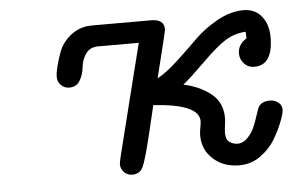

<svg xmlns="http://www.w3.org/2000/svg" viewBox="-39 -490 843 549"><g transform="rotate(-5 382.0 -215.5)"><path d="M128.9 -292Q128.9 -314.9 147 -365.2Q156.7 -389.2 178 -407Q199.2 -424.8 226.1 -429.2Q233.9 -430.2 252 -430.2H412.1Q449.2 -430.2 449.2 -400.9Q449.2 -396 416 -263.2Q440.9 -276.4 474.9 -307.6Q508.8 -338.9 535.9 -366Q563 -393.1 601.6 -414.6Q640.1 -436 676.8 -436Q710.9 -436 729.5 -412.1Q748 -388.2 748 -353Q748 -272 694.8 -272Q676.8 -272 665.3 -284.4Q653.8 -296.9 653.8 -313Q653.8 -339.8 679.2 -355L678.2 -374Q646 -372.1 620.1 -356Q594.2 -339.8 552.7 -298.8Q511.2 -257.8 487.8 -238.8Q531.7 -230 564.9 -204.6Q598.1 -179.2 598.1 -132.8Q598.1 -127.9 596.2 -113Q594.2 -98.1 594.2 -90.8Q594.2 -71.8 604.7 -64.5Q615.2 -57.1 627.9 -57.1Q644 -57.1 657.5 -71.5Q670.9 -85.9 677.5 -102.5Q684.1 -119.1 689.9 -137Q695.8 -154.8 696.8 -155.8Q705.6 -171.9 730 -171.9Q744.1 -171.9 754.2 -163.8Q764.2 -155.8 764.2 -143.1Q764.2 -133.3 755.6 -110.6Q747.1 -87.9 731.4 -61Q715.8 -34.2 688.5 -14.6Q661.1 4.9 627.9 4.9Q582 4.9 552.5 -22Q522.9 -48.8 522.9 -89.8Q522.9 -99.6 525.4 -112.3Q527.8 -125 527.8 -130.9Q527.8 -179.7 397 -188Q389.2 -155.8 377.9 -107.9Q359.9 -32.7 350.8 -13.9Q341.8 4.9 319.8 4.9Q306.6 4.9 296.9 -4.6Q287.1 -14.2 287.1 -27.8Q287.1 -32.7 292 -53.2L371.1 -369.1H254.9Q231 -369.1 219 -352.1Q207 -335 205.1 -314Q203.1 -293 193.1 -275.9Q183.1 -258.8 162.1 -258.8Q148.9 -258.8 138.9 -268.3Q128.9 -277.8 128.9 -292Z"/></g></svg>

Font: CMU Typewriter Text Variable Width
Style: Italic
Weight: 500
Italic angle: -14.04°
Version: Version 0.7.0